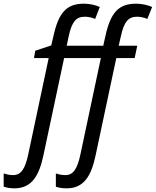

<svg xmlns="http://www.w3.org/2000/svg" viewBox="-136 -785 848 1045"><path d="M-57 240C38 240 77 169 100 62L213 -469H413L302 54C285 134 263 168 220 168C200 168 183 164 168 159V231C183 237 204 240 227 240C323 240 361 169 384 62L497 -469H597L611 -536H510L522 -588C539 -666 562 -694 610 -694C630 -694 649 -689 666 -682L692 -747C670 -757 636 -765 605 -765C509 -765 466 -716 438 -590L426 -536H227L238 -588C255 -666 278 -694 325 -694C346 -694 365 -689 382 -682L407 -747C386 -757 352 -765 321 -765C226 -765 183 -716 155 -589L143 -538L56 -509L49 -469H129L18 54C1 135 -22 168 -65 168C-84 168 -100 164 -116 159V231C-99 237 -80 240 -57 240Z"/></svg>

Font: Noto Sans SemiCondensed
Style: Italic
Weight: 400
Width: 4
Italic angle: -12°
Designer: Monotype Design Team
Foundry: Monotype Imaging Inc.
Version: Version 2.013